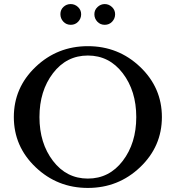

<svg xmlns="http://www.w3.org/2000/svg" viewBox="-20 -911 864 944"><path d="M155 -582Q262 -684 412 -684Q562 -684 669 -582Q776 -480 776 -335.5Q776 -191 669 -89Q562 13 412 13Q262 13 155 -89Q48 -191 48 -335.5Q48 -480 155 -582ZM583.5 -551Q517 -638 412 -638Q307 -638 240.5 -551Q174 -464 174 -335.5Q174 -207 240.5 -120Q307 -33 412 -33Q517 -33 583.5 -120Q650 -207 650 -335.5Q650 -464 583.5 -551ZM364.5 -804.5Q350 -789 328 -789Q306 -789 291.5 -804.5Q277 -820 277 -841.5Q277 -863 292 -877Q307 -891 327.5 -891Q348 -891 363.5 -876.5Q379 -862 379 -841Q379 -820 364.5 -804.5ZM531.5 -804.5Q517 -789 495 -789Q473 -789 458.5 -804.5Q444 -820 444 -841Q444 -862 459.5 -876.5Q475 -891 495 -891Q515 -891 530.5 -876.5Q546 -862 546 -841Q546 -820 531.5 -804.5Z"/></svg>

Font: Sedan SC
Style: Regular
Weight: 400
Designer: Sebastian Salazar
Foundry: Sebastian Salazar
Version: Version 1.001